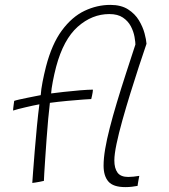

<svg xmlns="http://www.w3.org/2000/svg" viewBox="-20 -749 690 785"><path d="M542.5 11Q532 13 519.2 14.5Q506.5 16 492.5 16Q443 16 423.2 -6.8Q403.5 -29.5 403.5 -72Q403.5 -101.5 410 -140Q416.5 -178.5 428.8 -226.2Q441 -274 457.8 -329.8Q474.5 -385.5 495.2 -449.2Q516 -513 539 -583.5L579 -570Q565 -529.5 547.8 -476.8Q530.5 -424 513 -367.5Q495.5 -311 480.5 -257.5Q465.5 -204 456.5 -161Q447.5 -118 447.5 -93Q447.5 -61 460.5 -43.2Q473.5 -25.5 504.5 -25.5Q514.5 -25.5 526 -26.8Q537.5 -28 549.5 -30Q549 -27 547.8 -21Q546.5 -15 545.5 -8.5Q544.5 -2 543.5 3.5Q542.5 9 542.5 11ZM112 -1Q112.5 -9.5 115.2 -45.8Q118 -82 122 -132Q126 -182 131 -233.2Q136 -284.5 141 -322.5Q116.5 -318 83.5 -310.2Q50.5 -302.5 33.5 -297Q33.5 -303.5 35.5 -317.8Q37.5 -332 38 -336.5Q43 -338.5 58.2 -342Q73.5 -345.5 92 -349.2Q110.5 -353 126 -356Q141.5 -359 146.5 -360Q148 -383.5 154 -414.2Q160 -445 168 -476.5Q192 -569 233 -624.5Q274 -680 325.2 -704.5Q376.5 -729 431 -729Q475 -729 503.5 -710.8Q532 -692.5 548 -665.8Q564 -639 571 -612.8Q578 -586.5 579 -570L534 -560Q534 -576 530 -598.2Q526 -620.5 514.8 -641.8Q503.5 -663 482.5 -677.2Q461.5 -691.5 427 -691.5Q356.5 -691.5 298 -639.8Q239.5 -588 209.5 -476Q201.5 -445.5 195.8 -415.2Q190 -385 189 -367Q207 -369.5 240.5 -373.2Q274 -377 308 -379.8Q342 -382.5 360 -382.5Q360 -378 358.8 -371.2Q357.5 -364.5 356.2 -357.5Q355 -350.5 353 -344Q348.5 -344 320.2 -342Q292 -340 254.8 -336.5Q217.5 -333 184 -328.5Q180.5 -300.5 177 -261.8Q173.5 -223 170.5 -181.5Q167.5 -140 165 -102.8Q162.5 -65.5 161 -40.2Q159.5 -15 159.5 -9.5Q153 -8 143.5 -6Q134 -4 125.2 -2.8Q116.5 -1.5 112 -1Z"/></svg>

Font: Grandstander Thin
Style: Italic
Weight: 100
Italic angle: -15°
Designer: Tyler Finck
Foundry: Etcetera Type Co
Version: Version 1.200